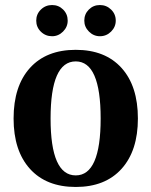

<svg xmlns="http://www.w3.org/2000/svg" viewBox="-20 -729 602 763"><path d="M187 -585Q161 -585 142.5 -603Q124 -621 124 -647Q124 -673 142.5 -691Q161 -709 187 -709Q213 -709 231 -691Q249 -673 249 -647Q249 -622 230.5 -603.5Q212 -585 187 -585ZM377 -585Q352 -585 333.5 -603.5Q315 -622 315 -647Q315 -673 333 -691Q351 -709 377 -709Q403 -709 421.5 -691Q440 -673 440 -647Q440 -622 421.5 -603.5Q403 -585 377 -585ZM34 -258Q34 -387 99 -459Q164 -531 281 -531Q398 -531 463 -459Q528 -387 528 -258Q528 -130 463 -58Q398 14 281 14Q164 14 99 -58Q34 -130 34 -258ZM281 -32Q380 -32 380 -258Q380 -485 281 -485Q181 -485 181 -258Q181 -32 281 -32Z"/></svg>

Font: Arima Koshi Bold
Style: Regular
Weight: 700
Designer: Joana Correia and Natanael Gama
Foundry: NDISCOVER
Version: Version 1.019;PS 001.019;hotconv 1.0.88;makeotf.lib2.5.64775